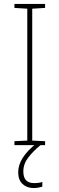

<svg xmlns="http://www.w3.org/2000/svg" viewBox="-20 -734 300 971"><path d="M208 0H53V-20L118 -23V-690L53 -694V-714H208V-694L143 -690V-23L208 -20ZM98 133Q98 192 152 192Q164 192 176 190.5Q188 189 194 186V210Q187 212 175.5 214.5Q164 217 150 217Q116 217 94 196.5Q72 176 72 137Q72 63 166 -10L185 0Q148 30 123 62.5Q98 95 98 133Z"/></svg>

Font: Noto Sans Myanmar SemiCondensed Thin
Style: Regular
Weight: 100
Width: 4
Designer: Monotype Design Team
Foundry: Monotype Imaging Inc.
Version: Version 2.107; ttfautohint (v1.8.4.7-5d5b)